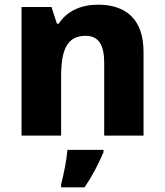

<svg xmlns="http://www.w3.org/2000/svg" viewBox="-20 -579 703 820"><path d="M399 -559C326 -559 266 -532 231 -478H223L200 -549H72V0H241V-250C241 -363 264 -426 346 -426C401 -426 425 -387 425 -311V0H593V-358C593 -499 515 -559 399 -559ZM422 71V61H268C265 102 252 167 241 208V221H341C377 168 401 120 422 71Z"/></svg>

Font: Noto Sans Arabic UI XBd
Style: Regular
Weight: 800
Designer: Monotype Design Team, Nadine Chahine and Nizar Qandah
Foundry: Monotype Imaging Inc.
Version: Version 2.010